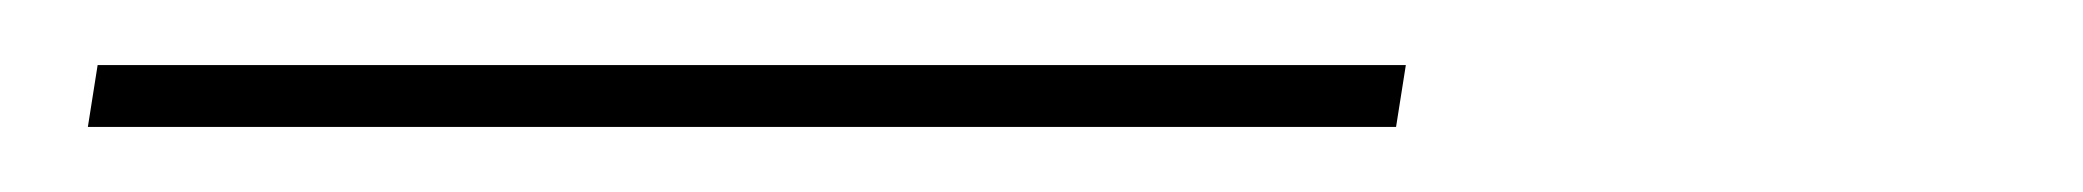

<svg xmlns="http://www.w3.org/2000/svg" viewBox="-20 176 640 59"><path d="M7 215 10 196H412L409 215Z"/></svg>

Font: Iosevka SS04 Th Ex Obl
Style: Regular
Weight: 100
Width: 7
Italic angle: -9°
Monospace: yes
Designer: Belleve Invis
Foundry: Belleve Invis
Version: Version 19.0.0; ttfautohint (v1.8.4)